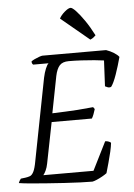

<svg xmlns="http://www.w3.org/2000/svg" viewBox="-69 -995 727 1041"><g transform="rotate(-5 294.5 -474.5)"><path d="M391 0Q366 0 326 -1.5Q286 -3 238.5 -6Q191 -9 143.5 -12.5Q96 -16 56.5 -19.5Q17 -23 -7 -27Q-3 -39 6 -50L31 -53Q45 -55 56 -59Q67 -63 76 -80.5Q85 -98 92 -137L179 -584Q185 -612 193.5 -632.5Q202 -653 210 -660H126Q124 -662 121.5 -666Q119 -670 119 -678Q125 -683 137.5 -689Q150 -695 163 -699.5Q176 -704 181 -704H527Q550 -696 568.5 -684.5Q587 -673 596 -661Q583 -612 567 -566.5Q551 -521 537 -503Q527 -499 517 -503Q507 -507 504 -509L511 -649Q491 -652 458.5 -655Q426 -658 389.5 -660Q353 -662 320 -662Q286 -662 270 -644Q254 -626 246 -588L207 -388Q250 -390 280.5 -391Q311 -392 345 -394.5Q379 -397 430 -402L438 -391Q433 -375 428.5 -363Q424 -351 418 -341H199L155 -119Q151 -98 143.5 -82Q136 -66 129 -58H402L479 -212Q490 -212 499.5 -208Q509 -204 510 -200Q508 -181 501.5 -152.5Q495 -124 486.5 -94Q478 -64 471 -39Q462 -32 446 -23Q430 -14 414.5 -7.5Q399 -1 391 0ZM447 -768 293 -896Q302 -914 322.5 -931.5Q343 -949 355 -949Q364 -949 383.5 -928.5Q403 -908 428 -872Q453 -836 477 -789Q473 -785 466 -779Q459 -773 447 -768Z"/></g></svg>

Font: Texturina Thin
Style: Italic
Weight: 100
Italic angle: -11°
Designer: Guillermo Torres Carreño
Foundry: Omnibus-Type
Version: Version 1.002; ttfautohint (v1.8.3)